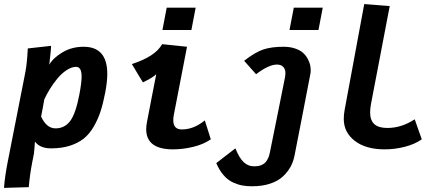

<svg xmlns="http://www.w3.org/2000/svg" viewBox="-43 -724 2134 942"><path d="M346.2 -259.3Q357.4 -317.9 357.4 -348.6Q357.4 -396 330.6 -396Q308.1 -396 283.4 -379.6Q258.8 -363.3 238 -337.9Q217.3 -312.5 201.2 -286.4Q185.1 -260.3 174.3 -236.3Q171.9 -222.2 166.7 -194.1Q161.6 -166 158.7 -151.9Q185.5 -94.2 229.5 -94.2Q273.9 -94.2 301 -129.9Q328.1 -165.5 346.2 -259.3ZM79.6 -360.8Q80.1 -362.8 80.8 -367.2Q81.5 -371.6 82 -373.5Q89.8 -414.6 93.3 -486.3Q112.3 -488.3 150.1 -492.7Q188 -497.1 207 -499Q207 -498.5 207.3 -496.6Q207.5 -494.6 207.5 -493.7Q207.5 -483.4 198.7 -406.7Q218.8 -440.9 264.4 -467.8Q310.1 -494.6 367.2 -494.6Q483.4 -494.6 483.4 -361.3Q483.4 -322.8 473.1 -269Q462.9 -216.3 450.2 -177.2Q437.5 -138.2 416.7 -102.5Q396 -66.9 368.2 -44.4Q340.3 -22 299.8 -9Q259.3 3.9 207.5 3.9Q152.8 3.9 128.4 -29.3Q127.9 -22.5 126.5 -2.4Q125 17.6 123.5 29.8Q122.1 37.1 119.1 52Q116.2 66.9 114.7 74.2Q103.5 132.3 98.1 194.3Q78.1 194.8 37.6 196Q-2.9 197.3 -23.4 197.8Q-19.5 144 -5.4 71.3Z M774.9 -686.5H917L896 -576.7H753.9ZM752.4 -507.3Q772.9 -504.9 813.7 -501Q854.5 -497.1 874.5 -494.6L809.6 -159.2Q807.1 -145.5 807.1 -134.3Q807.1 -88.9 849.1 -88.9Q907.7 -88.9 961.9 -133.3Q966.8 -117.7 976.6 -86.9Q986.3 -56.2 991.2 -40.5Q956.5 -16.1 905.8 -3.7Q855 8.8 805.7 8.8Q674.3 8.8 674.3 -90.3Q674.3 -105.5 678.2 -126Q685.5 -165 700.7 -242.9Q715.8 -320.8 723.6 -359.9Q707 -343.3 658.2 -319.8Q648.9 -334.5 630.9 -364.7Q612.8 -395 604 -409.7Q719.7 -447.3 752.4 -507.3Z M1398.4 -686.5H1540.5L1519.5 -576.7H1377.4ZM1402.3 38.1Q1396.5 68.4 1382.8 93.8Q1369.1 119.1 1345.2 141.6Q1321.3 164.1 1282.5 177Q1243.7 189.9 1193.4 189.9Q1167.5 189.9 1146 186Q1124.5 182.1 1099.9 170.9Q1075.2 159.7 1054.2 135.7Q1033.2 111.8 1018.1 76.2Q1033.7 64 1064.9 40Q1096.2 16.1 1111.8 3.9Q1131.8 53.2 1153.6 72.5Q1175.3 91.8 1201.2 91.8H1210Q1225.6 91.8 1237.8 86.7Q1250 81.5 1256.8 75.2Q1263.7 68.8 1269.3 58.1Q1274.9 47.4 1276.6 41.7Q1278.3 36.1 1280.3 27.3Q1280.8 24.4 1281.2 23.4Q1293.9 -38.6 1318.8 -162.4Q1343.8 -286.1 1356 -348.1Q1357.4 -356 1357.4 -364.3Q1357.4 -384.3 1346.7 -395.8Q1335.9 -407.2 1315.9 -407.2Q1275.4 -407.2 1213.4 -359.9L1154.8 -425.8Q1208.5 -467.8 1248.8 -481.2Q1289.1 -494.6 1348.1 -494.6Q1379.4 -494.6 1404.1 -486.3Q1428.7 -478 1442.9 -465.6Q1457 -453.1 1466.1 -436.8Q1475.1 -420.4 1478.3 -406.2Q1481.4 -392.1 1481.4 -378.4Q1481.4 -368.7 1480 -362.8Q1467.3 -295.9 1441.4 -162.4Q1415.5 -28.8 1402.3 38.1Z M1869.1 -694.3 1776.9 -212.4Q1772.9 -189 1772.9 -172.9Q1772.9 -133.8 1793.5 -115Q1814 -96.2 1857.4 -96.2Q1927.2 -96.2 1991.7 -138.7Q1997.6 -122.1 2009 -89.4Q2020.5 -56.6 2026.4 -40.5Q1991.7 -16.1 1942.6 -3.7Q1893.6 8.8 1844.7 8.8Q1751.5 8.8 1697.5 -33Q1643.6 -74.7 1643.6 -140.6Q1643.6 -161.6 1647.9 -185.1Q1664.1 -271.5 1696 -444.6Q1728 -617.7 1744.1 -704.1Q1764.6 -702.1 1806.4 -699.2Q1848.1 -696.3 1869.1 -694.3Z"/></svg>

Font: Fantasque Sans Mono
Style: Bold Italic
Weight: 700
Italic angle: -11°
Monospace: yes
Designer: Jany Belluz
Version: Version 1.7.1